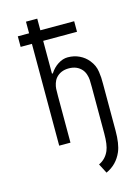

<svg xmlns="http://www.w3.org/2000/svg" viewBox="-167 -1008 1001 1371"><g transform="rotate(-15 333.5 -322.0)"><path d="M388 -593.8Q434.9 -593.8 474 -574.9Q513 -556 538.4 -524.1Q554.7 -503.9 564.5 -482.4Q574.2 -460.9 577.8 -434.9Q581.4 -408.9 582.4 -391.9Q583.3 -375 583.3 -344.4V0Q583.3 99 559.9 153.6Q524.1 237 443.4 273.4L406.9 203.1Q459 179 482.4 124.3Q500 83.3 500 0V-344.4Q500 -380.2 499 -397.8Q498 -415.4 491.2 -437.2Q484.4 -459 470.7 -475.3Q435.5 -515.6 375 -515.6Q314.5 -515.6 279.3 -475.3Q265.6 -459 258.8 -437.2Q252 -415.4 251 -397.8Q250 -380.2 250 -344.4V0H166.7V-752.6H83.3V-830.7H166.7V-916.7H250V-830.7H500V-752.6H250V-510.4H256.5Q280.6 -548.2 316.1 -571Q351.6 -593.8 388 -593.8Z"/></g></svg>

Font: Monoid
Style: Regular
Weight: 400
Width: 4
Monospace: yes
Designer: Andreas Larsen (@larsenwork)
Version: Version 0.61